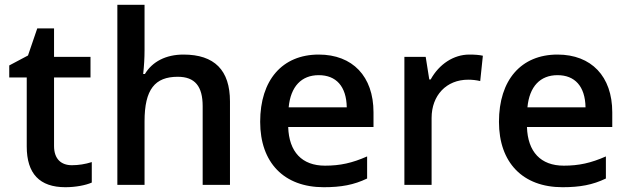

<svg xmlns="http://www.w3.org/2000/svg" viewBox="-20 -780 2651 810"><path d="M283.2 -83C238.3 -83 208 -108.9 208 -164.1V-453.1H361.8V-540H208V-660.2H137.2L98.1 -545.9L19 -503.9V-453.1H92.8V-162.1C92.8 -47.4 147 9.8 255.9 9.8C298.8 9.8 341.8 1.5 367.2 -9.8V-96.2C339.4 -87.4 311 -83 283.2 -83Z M950.2 -352.1C950.2 -483.9 884.8 -549.8 753.9 -549.8C679.7 -549.8 622.6 -520 591.3 -467.8H584C587.9 -502.9 589.8 -536.1 589.8 -566.9V-759.8H475.1V0H589.8V-268.1C589.8 -403.3 633.8 -456.1 730 -456.1C802.7 -456.1 835 -415.5 835 -332V0H950.2Z M1345.7 9.8C1419.4 9.8 1472.7 0 1528.8 -26.9V-120.1C1465.8 -92.3 1415 -81.1 1351.1 -81.1C1253.9 -81.1 1199.2 -139.2 1195.8 -244.1H1555.7V-306.2C1555.7 -458 1467.3 -549.8 1324.7 -549.8C1170.9 -549.8 1077.6 -442.4 1077.6 -266.1C1077.6 -94.2 1177.7 9.8 1345.7 9.8ZM1324.7 -462.9C1397.5 -462.9 1441.4 -416.5 1442.9 -327.1H1197.8C1206.1 -415.5 1252 -462.9 1324.7 -462.9Z M1960 -549.8C1893.6 -549.8 1832.5 -509.3 1796.9 -444.8H1791L1775.9 -540H1686V0H1800.8V-282.2C1800.8 -377.9 1863.3 -443.8 1955.1 -443.8C1972.7 -443.8 1989.7 -441.9 2005.9 -438L2017.1 -544.9C2002 -548.3 1982.9 -549.8 1960 -549.8Z M2353 9.8C2426.8 9.8 2480 0 2536.1 -26.9V-120.1C2473.1 -92.3 2422.4 -81.1 2358.4 -81.1C2261.2 -81.1 2206.5 -139.2 2203.1 -244.1H2563V-306.2C2563 -458 2474.6 -549.8 2332 -549.8C2178.2 -549.8 2085 -442.4 2085 -266.1C2085 -94.2 2185.1 9.8 2353 9.8ZM2332 -462.9C2404.8 -462.9 2448.7 -416.5 2450.2 -327.1H2205.1C2213.4 -415.5 2259.3 -462.9 2332 -462.9Z"/></svg>

Font: Open Sans 600
Style: Regular
Weight: 600
Foundry: Ascender Corporation
Version: Version 1.100;PS 001.100;hotconv 1.0.88;makeotf.lib2.5.64775